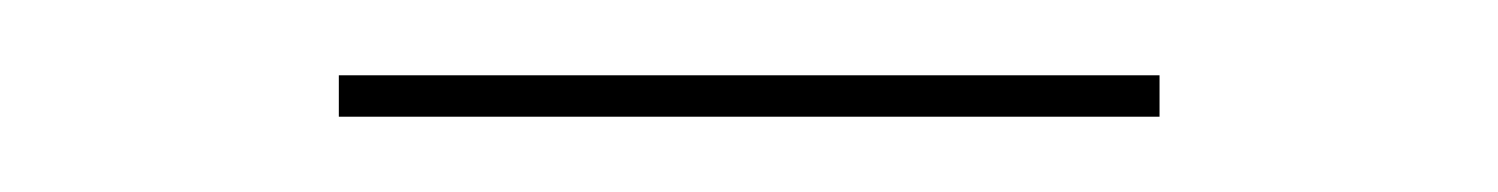

<svg xmlns="http://www.w3.org/2000/svg" viewBox="-20 -293 398 51"><path d="M70 -273H288V-262H70Z"/></svg>

Font: Almendra Display
Style: Regular
Weight: 400
Designer: Ana Sanfelippo
Foundry: Ana Sanfelippo
Version: Version 1.004